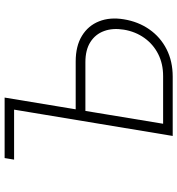

<svg xmlns="http://www.w3.org/2000/svg" viewBox="12 -780 768 831"><g transform="rotate(-90 395.5 -364.0)"><path d="M120.6 -686.5 127.4 -727.5H351.1L343.8 -686.5ZM323.7 -419.9H545.4Q612.3 -419.9 656.5 -392.8Q700.7 -365.7 719.2 -318.6Q737.8 -271.5 728 -211.9Q717.8 -148.9 684.3 -101.1Q650.9 -53.2 598.6 -26.6Q546.4 0 479.5 0H223.1L343.8 -727.5H389.2L275.9 -41.5H482.4Q535.6 -41.5 577.9 -63Q620.1 -84.5 647.5 -123Q674.8 -161.6 683.1 -211.4Q690.9 -259.3 677.2 -296.9Q663.6 -334.5 629.6 -356.2Q595.7 -377.9 542.5 -377.9H316.4Z"/></g></svg>

Font: Inter 18pt ExtraLight
Style: Italic
Weight: 250
Italic angle: -9.3988°
Designer: Rasmus Andersson
Foundry: rsms
Version: Version 4.001;git-66647c0bb